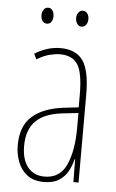

<svg xmlns="http://www.w3.org/2000/svg" viewBox="-52 -732 469 779"><g transform="rotate(5 183.0 -343.0)"><path d="M177 -537Q240 -537 268.5 -496.5Q297 -456 297 -358V0H276L275 -93H273Q267 -68 254.5 -44.5Q242 -21 218.5 -5.5Q195 10 157 10Q115 10 89 -9.5Q63 -29 50.5 -61Q38 -93 38 -129Q38 -208 83 -247.5Q128 -287 210 -297L271 -304V-355Q271 -445 249 -478.5Q227 -512 177 -512Q159 -512 135 -506Q111 -500 83 -483L72 -505Q123 -537 177 -537ZM209 -274Q135 -266 99.5 -230.5Q64 -195 64 -129Q64 -73 89 -42.5Q114 -12 157 -12Q220 -12 246 -70Q272 -128 272 -220V-281ZM88 -663Q88 -676 94.5 -686Q101 -696 113 -696Q124 -696 130.5 -686.5Q137 -677 137 -663Q137 -649 130.5 -640Q124 -631 113 -631Q101 -631 94.5 -640.5Q88 -650 88 -663ZM229 -664Q229 -677 236 -686.5Q243 -696 254 -696Q265 -696 272 -687Q279 -678 279 -664Q279 -650 272 -640.5Q265 -631 254 -631Q243 -631 236 -641Q229 -651 229 -664Z"/></g></svg>

Font: Noto Sans ExtraCondensed Thin
Style: Regular
Weight: 100
Width: 2
Designer: Monotype Design Team
Foundry: Monotype Imaging Inc.
Version: Version 2.013; ttfautohint (v1.8.4.7-5d5b)